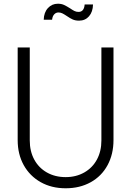

<svg xmlns="http://www.w3.org/2000/svg" viewBox="-20 -1000 705 1032"><path d="M75 -247V-745H140V-245Q140 -187 164 -142.5Q188 -98 232 -73Q276 -48 333 -48Q389 -48 433 -73Q477 -98 501 -142.5Q525 -187 525 -245V-745H590V-247Q590 -171 558 -112Q526 -53 467.5 -20.5Q409 12 333 12Q257 12 198.5 -21Q140 -54 107.5 -112.5Q75 -171 75 -247ZM339 -914Q324 -924 314.5 -928.5Q305 -933 294 -933Q281 -933 271.5 -923Q262 -913 260 -894H215Q216 -933 237.5 -956.5Q259 -980 291 -980Q310 -980 324 -973.5Q338 -967 357 -955Q370 -946 380 -941Q390 -936 402 -936Q432 -936 435 -976H480Q479 -936 458.5 -912.5Q438 -889 405 -889Q385 -889 370.5 -895.5Q356 -902 339 -914Z"/></svg>

Font: BLUETTI 2.0 Extralight
Style: Roman
Weight: 200
Designer: Stijn de Vries
Foundry: tokotype
Version: Version 2.005;October 31, 2023;FontCreator 14.0.0.2814 64-bi